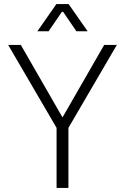

<svg xmlns="http://www.w3.org/2000/svg" viewBox="-20 -920 612 940"><path d="M257 -294 20 -700H82L285 -347H287L490 -700H552L315 -294V0H257ZM256 -900H316L409 -767H354L289 -862H283L218 -767H163Z"/></svg>

Font: Chakra Petch Light
Style: Regular
Weight: 300
Designer: Katatrad Aksorn Co.,Ltd.
Foundry: Cadson Demak Co.,Ltd.
Version: Version 1.000; ttfautohint (v1.6)